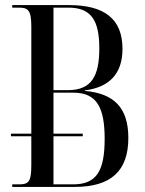

<svg xmlns="http://www.w3.org/2000/svg" viewBox="-20 -734 569 754"><path d="M28 0H274C416 0 484 -63 484 -192C484 -312 427 -367 313 -377V-379C408 -391 461 -443 461 -542C461 -660 390 -714 251 -714H28V-704H55C90 -704 103 -694 103 -630V-209H23V-199H103V-87C103 -24 95 -10 56 -10H28ZM247 -380H190V-704H249C338 -704 370 -654 370 -544C370 -436 340 -380 247 -380ZM267 -10H190V-199H305V-209H190V-370H269C361 -370 391 -310 391 -189C391 -62 359 -10 267 -10Z"/></svg>

Font: Noto Serif Display ExtraCondensed
Style: Regular
Weight: 400
Width: 2
Designer: Monotype Design Team
Foundry: Monotype Imaging Inc.
Version: Version 2.009